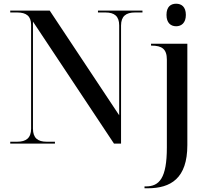

<svg xmlns="http://www.w3.org/2000/svg" viewBox="-20 -771 1122 1031"><path d="M926 -630C954 -630 978 -648 978 -691C978 -735 954 -751 926 -751C897 -751 874 -735 874 -691C874 -648 897 -630 926 -630ZM35 0H275V-10H230C183 -10 157 -30 157 -80V-655L592 0H630V-634C630 -684 657 -704 704 -704H745V-714H506V-704H547C594 -704 620 -684 620 -635V-152L247 -714H35V-704H73C120 -704 147 -685 147 -638V-80C147 -30 120 -10 73 -10H35ZM756 240H773C897 240 986 187 986 8V-536H791V-526H794C849 -526 876 -508 876 -451V21C876 187 835 230 763 230H756Z"/></svg>

Font: Noto Serif Display Medium
Style: Regular
Weight: 500
Designer: Monotype Design Team
Foundry: Monotype Imaging Inc.
Version: Version 2.009